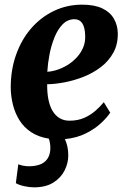

<svg xmlns="http://www.w3.org/2000/svg" viewBox="-20 -587 546 824"><path d="M126 217Q106 217 83.8 212Q61.5 207 48 199L58.5 118Q65 121 78 123.8Q91 126.5 104 126.5Q131.5 126.5 151.5 119Q171.5 111.5 183 95.2Q194.5 79 196 54Q196.5 38.5 194.5 27.2Q192.5 16 189.5 8Q145 1 113.8 -19.8Q82.5 -40.5 63.5 -71Q44.5 -101.5 35.5 -137.5Q26.5 -173.5 26 -211Q26 -287 49 -352Q72 -417 113.5 -465Q155 -513 211.2 -540Q267.5 -567 332.5 -567Q385.5 -567 419 -551Q452.5 -535 468.5 -507.2Q484.5 -479.5 485.5 -445.5Q486.5 -397.5 466.8 -361.5Q447 -325.5 414 -300Q381 -274.5 340.5 -258.2Q300 -242 258.8 -234Q217.5 -226 182.5 -225.5Q182 -189 187.8 -160.2Q193.5 -131.5 205.5 -111.2Q217.5 -91 235.8 -80Q254 -69 278 -69Q314 -69 341.5 -81.2Q369 -93.5 389.8 -111.8Q410.5 -130 425.5 -148.5L453 -103.5Q440.5 -84 414.2 -59.2Q388 -34.5 349 -14.8Q310 5 258.5 10Q265 23.5 269 41Q273 58.5 273 80Q273 113.5 257 145Q241 176.5 208.5 196.8Q176 217 126 217ZM183 -279Q202.5 -280 225 -287.2Q247.5 -294.5 269 -307.5Q290.5 -320.5 308.2 -339.2Q326 -358 336.5 -382Q347 -406 345.5 -435.5Q344.5 -470 333 -487.2Q321.5 -504.5 300 -504.5Q270.5 -504.5 249.2 -483Q228 -461.5 214 -427Q200 -392.5 192.5 -353.5Q185 -314.5 183 -279Z"/></svg>

Font: Merriweather 28pt ExtraBold
Style: Italic
Weight: 800
Italic angle: -7.8°
Version: Version 2.101